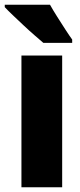

<svg xmlns="http://www.w3.org/2000/svg" viewBox="-34 -837 337 806"><path d="M227 -51H56V-604H227ZM176 -817Q187 -797 205 -768.5Q223 -740 240.5 -713Q258 -686 269 -671V-657H148Q134 -669 111.5 -688.5Q89 -708 64.5 -731Q40 -754 19 -774Q-2 -794 -14 -807V-817Z"/></svg>

Font: Noto Sans Tamil UI Condensed Black
Style: Regular
Weight: 900
Width: 3
Designer: Jelle Bosma - Monotype Design Team
Foundry: Monotype Imaging Inc.
Version: Version 2.004; ttfautohint (v1.8.4.7-5d5b)